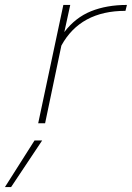

<svg xmlns="http://www.w3.org/2000/svg" viewBox="-125 -500 535 779"><path d="M132 -480H160L136 -370Q181 -429 244.5 -454.5Q308 -480 390 -480L384 -456Q201 -456 124 -315L58 0H30ZM15 70H46L-80 259H-105Z"/></svg>

Font: Prompt Thin
Style: Italic
Weight: 250
Italic angle: -12°
Designer: Katatrad Team
Foundry: CadsonDemak
Version: Version 1.001